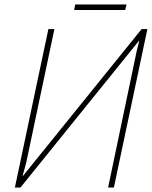

<svg xmlns="http://www.w3.org/2000/svg" viewBox="-20 -845 684 865"><path d="M47 0 198 -714H225L103 -135Q98 -110 93.5 -95Q89 -80 82 -53H84L618 -714H644L493 0H467L586 -568Q591 -594 595.5 -613.5Q600 -633 607 -659L605 -660L72 0ZM314 -800 319 -825H550L544 -800Z"/></svg>

Font: Noto Sans Disp Thin
Style: Italic
Weight: 100
Italic angle: -12°
Designer: Monotype Design Team
Foundry: Monotype Imaging Inc.
Version: Version 2.000;GOOG;noto-source:20170915:90ef993387c0